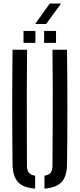

<svg xmlns="http://www.w3.org/2000/svg" viewBox="-20 -1089 462 1115"><path d="M52.9 -133.8Q50.9 -301.5 50.9 -466.9Q50.9 -632.4 52.9 -800H137.4Q136.2 -688.4 135.7 -575.9Q135.3 -463.4 135.8 -351Q136.4 -238.5 136.6 -126.5Q136.6 -99.8 147.3 -86.4Q158 -73 184.1 -68.5V6.2Q114.9 1.4 84.5 -31.7Q54 -64.8 52.9 -133.8ZM238.2 6.2V-68.5Q264.1 -73 274.4 -86.5Q284.7 -99.9 284.7 -126.5Q285.3 -238.5 285.9 -351Q286.4 -463.4 286.4 -575.9Q286.3 -688.4 284.7 -800H369.1Q371.2 -632.4 371.4 -466.9Q371.6 -301.5 369.1 -133.8Q368.4 -64.8 337.7 -31.7Q306.9 1.4 238.2 6.2ZM236.2 -840V-909.2H305.3V-840ZM116.5 -840V-909.2H185.7V-840ZM184.2 -949.8 268.9 -1068.5H334.4L247.9 -949.8Z"/></svg>

Font: Big Shoulders Stencil Text SC Thin
Style: Regular
Weight: 100
Designer: Patric King
Foundry: XO Type Co
Version: Version 2.001